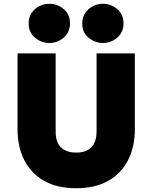

<svg xmlns="http://www.w3.org/2000/svg" viewBox="-20 -983 808 1018"><path d="M384 15Q282.5 15 213.2 -24.5Q144 -64 108.5 -134.5Q73 -205 73 -298V-700H275V-287Q275 -229.5 303.2 -201.8Q331.5 -174 384 -174Q436 -174 464 -201.8Q492 -229.5 492 -287V-700H695V-298Q695 -205.5 659.5 -135Q624 -64.5 554.8 -24.8Q485.5 15 384 15ZM242 -755Q200 -755 166 -782.8Q132 -810.5 132 -859Q132 -891 147.5 -914.2Q163 -937.5 188.2 -950.2Q213.5 -963 242 -963Q284 -963 317.5 -935Q351 -907 351 -859Q351 -826.5 335.2 -803.2Q319.5 -780 294.5 -767.5Q269.5 -755 242 -755ZM526 -755Q484 -755 450 -782.8Q416 -810.5 416 -859Q416 -891 431.8 -914.2Q447.5 -937.5 472.5 -950.2Q497.5 -963 526 -963Q568 -963 601.5 -935Q635 -907 635 -859Q635 -826.5 619.2 -803.2Q603.5 -780 578.5 -767.5Q553.5 -755 526 -755Z"/></svg>

Font: Geologica Black
Style: Regular
Weight: 900
Designer: Sindre Bremnes, Frode Helland
Foundry: Monokrom Skriftforlag AS
Version: Version 1.010;gftools[0.9.28]